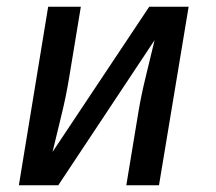

<svg xmlns="http://www.w3.org/2000/svg" viewBox="-20 -550 640 570"><path d="M36 0 123 -530H220L185 -318Q176 -263 162.5 -208.5Q149 -154 136 -99L423 -530H540L452 0H355L390 -212Q399 -267 412.5 -321.5Q426 -376 439 -431L153 0Z"/></svg>

Font: Iosevka Slab MdExObl
Style: Regular
Weight: 500
Width: 7
Italic angle: -9°
Monospace: yes
Designer: Belleve Invis
Foundry: Belleve Invis
Version: Version 11.1.1; ttfautohint (v1.8.3)